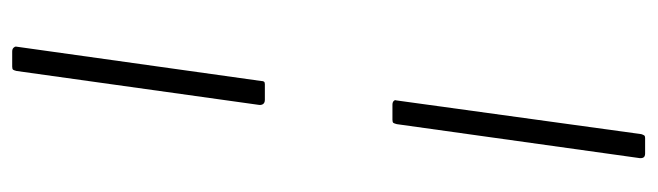

<svg xmlns="http://www.w3.org/2000/svg" viewBox="-392 -494 1052 307"><g transform="rotate(90 133.5 -341.0)"><path d="M148 -443Q144 -443 142 -445Q140 -447 141 -449L195 -841Q196 -844 197 -845.5Q198 -847 201 -847H226Q231 -847 232.5 -844Q234 -841 233 -836L179 -450Q178 -446 177 -444.5Q176 -443 172 -443ZM63 165Q59 165 57 163Q55 161 55 159L110 -233Q110 -236 111 -237.5Q112 -239 115 -239H140Q145 -239 147 -236Q149 -233 148 -228L94 158Q93 162 92 163.5Q91 165 87 165Z"/></g></svg>

Font: Libre Franklin Thin
Style: Italic
Weight: 100
Italic angle: -8°
Designer: Pablo Impallari, Rodrigo Fuenzalida, Nhung Nguyen
Foundry: Impallari Type
Version: Version 3.000